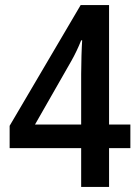

<svg xmlns="http://www.w3.org/2000/svg" viewBox="-20 -737 550 757"><path d="M494 -153V-246H410V-717H298L18 -241V-153H300V0H410V-153ZM300 -246H118L262 -498C276 -523 289 -550 300 -578H304C302 -552 300 -487 300 -445Z"/></svg>

Font: Noto Sans UI SemiCondensed Medium
Style: Regular
Weight: 500
Width: 4
Designer: Monotype Design Team
Foundry: Monotype Imaging Inc.
Version: Version 1.901